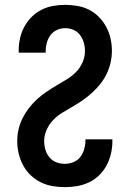

<svg xmlns="http://www.w3.org/2000/svg" viewBox="-20 -763 540 791"><path d="M247 8Q221 8 195.5 3.5Q170 -1 147 -12.5Q124 -24 105.5 -42Q87 -60 75 -82.5Q63 -105 57 -130.5Q51 -156 51 -181Q51 -206 56.5 -230Q62 -254 73 -276Q84 -298 99 -317.5Q114 -337 132 -353.5Q150 -370 170.5 -384Q191 -398 212 -410.5Q233 -423 254 -435.5Q275 -448 292.5 -465.5Q310 -483 320 -506Q330 -529 330 -553Q330 -571 325 -588Q320 -605 309.5 -619Q299 -633 282.5 -640Q266 -647 249 -647Q231 -647 214.5 -639.5Q198 -632 187.5 -617.5Q177 -603 172.5 -585.5Q168 -568 168 -550V-546H57V-555Q57 -580 62.5 -605Q68 -630 80 -652.5Q92 -675 110 -693Q128 -711 150.5 -722.5Q173 -734 198.5 -738.5Q224 -743 249 -743Q274 -743 299.5 -738.5Q325 -734 347.5 -722.5Q370 -711 388 -692.5Q406 -674 418 -651.5Q430 -629 435.5 -604Q441 -579 441 -554Q441 -529 435.5 -505Q430 -481 419.5 -459Q409 -437 393.5 -417.5Q378 -398 360 -381.5Q342 -365 322 -351Q302 -337 280.5 -324.5Q259 -312 238 -299.5Q217 -287 200 -269.5Q183 -252 172.5 -229Q162 -206 162 -182Q162 -164 167 -146.5Q172 -129 183.5 -115Q195 -101 212 -94.5Q229 -88 247 -88Q265 -88 282.5 -95Q300 -102 311 -116.5Q322 -131 327 -149Q332 -167 332 -185V-189H443V-180Q443 -155 437 -129.5Q431 -104 419 -81.5Q407 -59 388.5 -41Q370 -23 347 -12Q324 -1 298.5 3.5Q273 8 247 8Z"/></svg>

Font: Iosevka Custom
Style: Bold
Weight: 700
Monospace: yes
Designer: Belleve Invis
Foundry: Belleve Invis
Version: Version 30.3.3; ttfautohint (v1.8.3)